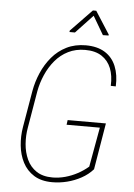

<svg xmlns="http://www.w3.org/2000/svg" viewBox="-61 -951 704 1008"><g transform="rotate(5 291.5 -447.5)"><path d="M506.8 -321.3 465.8 -76.2Q440.4 -47.4 405 -28.1Q369.6 -8.8 330.6 1Q291.5 10.7 252.9 10.7Q194.8 10.7 156.2 -13.4Q117.7 -37.6 96.9 -77.9Q76.2 -118.2 71.3 -167.2Q66.4 -216.3 74.7 -264.6L107.4 -456.5Q116.2 -506.8 136.7 -554Q157.2 -601.1 189 -638.7Q220.7 -676.3 265.1 -698.5Q309.6 -720.7 366.2 -720.7Q426.8 -720.7 466.8 -696Q506.8 -671.4 525.6 -625.7Q544.4 -580.1 541.5 -519.5L515.1 -520Q517.6 -573.7 502 -612.8Q486.3 -651.9 452.4 -674.1Q418.5 -696.3 365.2 -696.3Q315.4 -696.3 275.9 -676.5Q236.3 -656.7 207.5 -622.3Q178.7 -587.9 160.2 -545.4Q141.6 -502.9 133.3 -457.5L100.6 -264.6Q92.8 -221.2 96.2 -177.2Q99.6 -133.3 116.7 -95.9Q133.8 -58.6 167.2 -36.4Q200.7 -14.2 252 -14.2Q285.2 -14.2 318.8 -23.4Q352.5 -32.7 383.3 -49.3Q414.1 -65.9 439.5 -87.9L477.1 -296.4H301.8L305.2 -321.3ZM404.8 -906.2 481 -787.1 480.5 -782.2 450.7 -781.7 393.6 -878.9 303.2 -782.7H274.4L275.4 -790.5L387.2 -906.2Z"/></g></svg>

Font: Roboto Condensed Thin
Style: Italic
Weight: 250
Italic angle: -12°
Designer: Christian Robertson
Foundry: Google
Version: Version 3.008; 2023